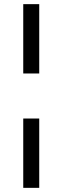

<svg xmlns="http://www.w3.org/2000/svg" viewBox="-20 -725 301 925"><path d="M92 -371V-705H169V-371ZM92 180V-154H169V180Z"/></svg>

Font: wassup Sans
Style: Regular
Weight: 400
Version: Version 2.001